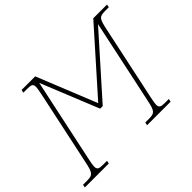

<svg xmlns="http://www.w3.org/2000/svg" viewBox="-164 -960 1206 1206"><g transform="rotate(-45 438.5 -357.0)"><path d="M-17 0H196L200 -20H163C130 -20 117 -25 117 -51C117 -64 120 -82 126 -108L245 -667L401 -282H424L767 -667L648 -108C632 -30 623 -20 573 -20H540L536 0H745L749 -20H713C680 -20 667 -25 667 -51C667 -64 671 -82 676 -108L782 -606C799 -685 805 -694 859 -694H890L894 -714H772L417 -315L256 -714H135L131 -694H167C202 -694 213 -689 213 -663C213 -650 209 -632 204 -606L98 -108C82 -31 73 -20 23 -20H-13Z"/></g></svg>

Font: Noto Serif SemiCondensed Thin
Style: Italic
Weight: 100
Width: 4
Italic angle: -12°
Designer: Monotype Design Team
Foundry: Monotype Imaging Inc.
Version: Version 2.013